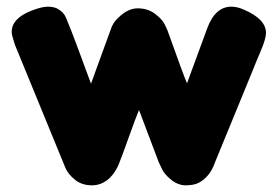

<svg xmlns="http://www.w3.org/2000/svg" viewBox="-20 -553 833 576"><path d="M714 -523Q778 -495 778 -454Q778 -437 762 -399.5Q746 -362 735 -334L625 -66Q610 -22 575 -4Q560 3 537 3Q514 3 492.5 -14.5Q471 -32 464 -50L456 -67Q448 -87 397 -223Q387 -199 367.5 -144.5Q348 -90 342.5 -76.5Q337 -63 335.5 -58.5Q334 -54 327 -42Q320 -30 311 -21Q287 3 256 3Q225 3 204 -14.5Q183 -32 176 -50L25 -418Q15 -448 15 -457Q15 -497 72 -520Q104 -533 124 -533Q144 -533 156.5 -524.5Q169 -516 174 -507.5Q179 -499 182 -490Q199 -450 253 -302L312 -464Q318 -484 334 -499Q363 -528 393 -528Q423 -528 444.5 -512Q466 -496 474 -480L482 -463Q532 -323 541 -303L602 -469Q626 -533 674 -533Q693 -533 714 -523Z"/></svg>

Font: Fredoka One
Style: Regular
Weight: 400
Version: Version 1.001;April 7, 2020;FontCreator 12.0.0.2522 64-bit